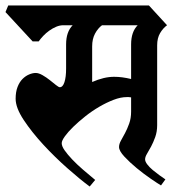

<svg xmlns="http://www.w3.org/2000/svg" viewBox="-38 -659 657 700"><path d="M535 -203Q535 -179 528 -159.5Q521 -140 513 -125Q505 -110 498 -98.5Q491 -87 491 -78Q491 -70 499 -59.5Q507 -49 519 -39Q531 -29 543.5 -20Q556 -11 565 -5L549 17Q537 10 511.5 -7.5Q486 -25 460.5 -46Q435 -67 415.5 -88Q396 -109 396 -123Q396 -134 403 -146.5Q410 -159 418 -174Q426 -189 433 -208.5Q440 -228 440 -252V-304Q435 -305 431.5 -305Q428 -305 424 -305Q402 -305 376 -295Q350 -285 323.5 -269.5Q297 -254 272.5 -234.5Q248 -215 229 -196.5Q210 -178 198.5 -162Q187 -146 187 -137Q187 -126 197.5 -111Q208 -96 225 -78Q242 -60 264 -41Q286 -22 309 -3L289 21Q255 -4 208.5 -45Q162 -86 120 -131.5Q78 -177 48.5 -221.5Q19 -266 19 -299Q19 -324 26 -342Q33 -360 44 -371Q55 -382 68 -387.5Q81 -393 92 -393Q103 -393 117 -385Q131 -377 143.5 -367Q156 -357 166 -349Q176 -341 180 -341Q191 -341 197 -359.5Q203 -378 203 -409V-497Q203 -543 227 -567H193Q180 -567 167 -561.5Q154 -556 142 -547.5Q130 -539 120 -528.5Q110 -518 103 -508H81L-18 -615L-8 -639H505L571 -567Q556 -556 545.5 -538Q535 -520 535 -494ZM440 -497Q440 -543 464 -567H334Q319 -556 308.5 -536.5Q298 -517 298 -490V-360Q341 -379 378 -379Q393 -379 408 -377Q423 -375 440 -371Z"/></svg>

Font: Jaini
Style: Regular
Weight: 400
Designer: Girish Dalvi, Maithili Shingre
Foundry: Ek Type
Version: Version 1.001;PS 1.000;hotconv 16.6.51;makeotf.lib2.5.65220